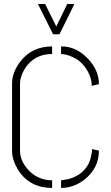

<svg xmlns="http://www.w3.org/2000/svg" viewBox="-20 -916 544 941"><path d="M166 -896.5H201.2L255.9 -786.1L309.6 -896.5H344.7L271.5 -748H240.2ZM39.1 -176.8V-505.9Q39.1 -561.5 80.1 -615.2Q137.7 -688.5 235.4 -688.5V-651.4Q144.5 -651.4 98.6 -574.2Q78.1 -538.1 78.1 -505.9V-176.8Q78.1 -128.9 117.2 -85Q163.1 -33.2 235.4 -32.2V4.9Q121.1 4.9 65.4 -88.9Q39.1 -134.8 39.1 -176.8ZM279.3 4.9V-32.2Q279.3 -32.2 315.4 -38.1Q399.4 -61.5 422.9 -135.7Q424.8 -143.6 429.7 -167Q431.6 -184.6 431.6 -185.5L464.8 -177.7Q464.8 -92.8 395.5 -37.1Q342.8 4.9 279.3 4.9ZM279.3 -651.4V-688.5Q354.5 -689.5 413.1 -626Q464.8 -570.3 464.8 -503.9L429.7 -495.1Q429.7 -505.9 428.7 -511.7Q426.8 -524.4 422.9 -537.1Q412.1 -568.4 393.1 -591.8Q374 -615.2 355 -626.5Q335.9 -637.7 318.4 -643.6Q300.8 -649.4 290 -650.4Z"/></svg>

Font: Post No Bills Colombo
Style: Light
Weight: 400
Designer: Kosala Senevirathne, Siva Puranthara, Lasantha Premarathna, Tharique Azeez
Foundry: Mooniak
Version: Version 1.220 ; ttfautohint (v1.5)